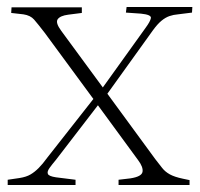

<svg xmlns="http://www.w3.org/2000/svg" viewBox="-20 -529 573 549"><path d="M2 0V-15L36 -20Q55 -23 67 -30Q79 -37 90.5 -48.5Q102 -60 115 -78L247 -246L108 -435Q88 -461 77.5 -473Q67 -485 47 -488L12 -492L13 -508H214V-492L175 -487Q152 -484 145 -474Q138 -464 155 -441L274 -279L396 -449Q410 -468 411.5 -477.5Q413 -487 383 -490L340 -493L342 -509H530L529 -493L489 -488Q476 -487 464.5 -483Q453 -479 441.5 -469.5Q430 -460 417 -442L287 -261L424 -74Q435 -60 443.5 -49Q452 -38 465.5 -30.5Q479 -23 503 -18L522 -14V0H319V-15L353 -19Q385 -24 387.5 -37.5Q390 -51 375 -71L260 -228L140 -72Q129 -59 121.5 -48.5Q114 -38 117 -31.5Q120 -25 140 -22L196 -15V0Z"/></svg>

Font: Literata 60pt ExtraLight
Style: Regular
Weight: 250
Designer: Latin by Veronika Burian and Jose Scaglione. Greek by Irene Vlachou. Cyrillic by Vera Evstafieva.
Foundry: TypeTogether
Version: Version 3.103;gftools[0.9.29]